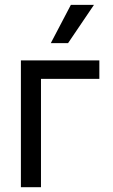

<svg xmlns="http://www.w3.org/2000/svg" viewBox="-20 -783 473 803"><path d="M395.5 -453.1H151.4V0H67.4V-530.3H395.5ZM276.4 -762.7H373L264.6 -602.5H192.4Z"/></svg>

Font: Pretendard JP Variable
Style: Regular
Weight: 400
Designer: Base glyphs from Inter by Rasmus Andersson; Hangul glyphs from Noto Sans CJK(Source Han Sans) by Jang Soo-young and Kang
Foundry: Kil Hyung-jin
Version: Version 1.307;Glyphs 3.2 (3192)